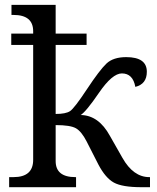

<svg xmlns="http://www.w3.org/2000/svg" viewBox="-20 -780 655 800"><path d="M211.9 -305.2Q253.9 -305.2 271.7 -316.9Q289.6 -328.6 342.5 -408.7Q395.5 -488.8 423.8 -515.4Q452.1 -542 505.9 -542Q591.8 -542 591.8 -481Q591.8 -429.7 543.9 -418Q533.7 -474.1 487.8 -474.1Q447.8 -474.1 392.6 -393.6Q337.4 -313 315.9 -300.8Q391.1 -299.8 438 -213.9L490.2 -122.1Q535.6 -42 602.1 -42H605V0H569.8Q489.3 0 454.3 -19.3Q419.4 -38.6 390.1 -94.2L340.8 -190.9Q319.8 -231.9 296.6 -245.4Q273.4 -258.8 211.9 -258.8V-108.9Q211.9 -42 293.9 -42H296.9V0H18.1V-42H36.1Q118.2 -42 118.2 -113.8V-592.8H26.9V-640.1H118.2V-649.9Q118.2 -717.8 36.1 -717.8H27.8V-759.8H211.9V-640.1H340.8V-592.8H211.9Z"/></svg>

Font: Noto Serif
Style: Regular
Weight: 400
Designer: Monotype Design team
Foundry: Monotype Imaging Inc.
Version: Version 1.02